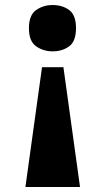

<svg xmlns="http://www.w3.org/2000/svg" viewBox="-20 -563 419 763"><path d="M189 -543Q228 -543 255 -523Q282 -503 282 -451Q282 -399 255 -379Q228 -359 189 -359Q152 -359 123.5 -379Q95 -399 95 -451Q95 -503 123.5 -523Q152 -543 189 -543ZM232 -296 298 180H81L147 -296Z"/></svg>

Font: Noto Serif Hentaigana Black
Style: Regular
Weight: 900
Designer: Kazuhiro Yamada
Foundry: nipponia
Version: Version 1.000; ttfautohint (v1.8.4.7-5d5b)